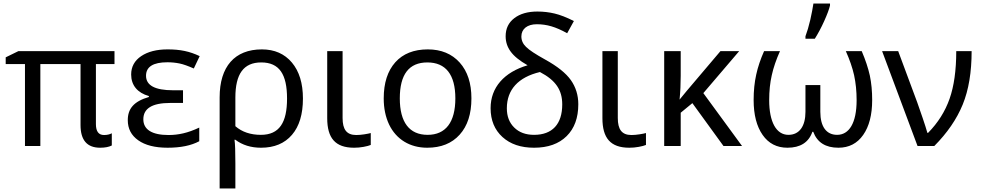

<svg xmlns="http://www.w3.org/2000/svg" viewBox="-20 -825 5552 1085"><path d="M567.9 -62C537.1 -62 522 -82.5 522 -124V-462.9H627V-536.1H84L12.2 -501V-462.9H121.1V0H208V-462.9H435.1V-118.2C435.1 -32.7 472.2 9.8 545.9 9.8C573.7 9.8 595.7 5.4 611.8 -2.9V-71.8C599.6 -65.4 585 -62 567.9 -62Z M958 -314.9C856 -314.9 805.2 -342.3 805.2 -397C805.2 -447.8 845.7 -473.1 926.3 -473.1C950.2 -473.1 973.1 -470.7 994.6 -466.3C1016.1 -461.9 1043 -452.1 1075.2 -438L1108.4 -507.8C1051.8 -534.7 999.5 -545.9 927.2 -545.9C865.2 -545.9 815.4 -533.2 777.8 -507.8C740.2 -482.4 721.2 -447.8 721.2 -403.8C721.2 -343.3 756.8 -300.3 821.3 -282.2V-276.9C735.8 -252 702.1 -210.4 702.1 -146C702.1 -97.7 721.7 -60.1 761.2 -32.2C800.3 -4.4 855.5 9.8 927.2 9.8C1001 9.8 1060.5 -2.4 1106 -26.9V-104C1041 -73.2 987.3 -62 932.1 -62C838.9 -62 790 -92.8 790 -150.9C790 -212.4 840.3 -243.2 941.4 -243.2H1014.2V-314.9Z M1691.9 -268.1C1691.9 -354.5 1670.9 -422.4 1629.4 -471.7C1587.9 -521 1531.2 -545.9 1460 -545.9C1306.2 -545.9 1221.2 -448.7 1221.2 -274.9V240.2H1310.1V98.1C1310.1 31.2 1308.6 -13.2 1305.2 -35.2H1310.1C1349.6 -5.4 1397.9 9.8 1455.1 9.8C1530.3 9.8 1588.4 -14.6 1629.9 -63C1671.4 -111.3 1691.9 -179.7 1691.9 -268.1ZM1456.1 -472.2C1559.1 -472.2 1602.1 -404.8 1602.1 -268.1C1602.1 -132.8 1559.1 -63 1454.1 -63C1396 -63 1347.7 -79.1 1310.1 -111.8V-273.9C1310.1 -406.7 1356.4 -472.2 1456.1 -472.2Z M1829.1 -536.1V-157.2C1829.1 -45.4 1874 9.8 1981 9.8C1998.5 9.8 2016.6 8.3 2034.7 4.9C2052.7 1.5 2066.4 -2 2075.2 -5.9V-73.2C2066.9 -70.8 2054.7 -68.4 2038.6 -65.9C2022.5 -63.5 2007.3 -62 1993.2 -62C1938.5 -62 1916 -93.8 1916 -158.2V-536.1Z M2644 -269C2644 -354.5 2622.1 -421.9 2577.6 -471.7C2533.2 -521 2473.1 -545.9 2397.5 -545.9C2318.8 -545.9 2257.3 -521.5 2213.9 -473.1C2170.4 -424.3 2148.4 -356.4 2148.4 -269C2148.4 -212.9 2158.7 -164.1 2178.7 -121.6C2219.2 -37.1 2296.9 9.8 2394 9.8C2472.2 9.8 2533.2 -14.6 2577.6 -64C2622.1 -113.3 2644 -181.6 2644 -269ZM2239.3 -269C2239.3 -404.3 2291 -472.2 2395 -472.2C2498.5 -472.2 2553.2 -403.8 2553.2 -269C2553.2 -134.3 2498.5 -63 2396.5 -63C2293 -63 2239.3 -134.3 2239.3 -269Z M2961.4 -456.1C2828.6 -417 2752.4 -330.6 2752.4 -213.9C2752.4 -145.5 2774.9 -91.3 2819.3 -50.8C2863.8 -10.3 2923.3 9.8 2998 9.8C3076.7 9.8 3138.2 -12.2 3182.1 -55.7C3226.1 -99.1 3248 -159.2 3248 -235.8C3248 -287.1 3233.9 -332.5 3206.1 -372.1C3178.2 -411.6 3129.4 -450.7 3060.1 -488.8C3006.3 -518.6 2970.7 -542 2953.1 -559.6C2935.1 -576.7 2926.3 -596.7 2926.3 -619.1C2926.3 -661.6 2960 -688 3013.2 -688C3069.8 -688 3119.1 -673.8 3185.1 -637.2L3223.1 -706.1C3181.6 -727.1 3145 -741.2 3114.3 -748.5C3083.5 -755.9 3050.8 -759.8 3017.1 -759.8C2961.9 -759.8 2918.5 -747.1 2886.2 -722.2C2853.5 -697.3 2837.4 -663.1 2837.4 -620.1C2837.4 -588.4 2846.7 -559.6 2865.7 -533.7C2884.3 -507.8 2916 -481.9 2961.4 -456.1ZM3157.2 -234.9C3157.2 -123.5 3101.1 -63 2998 -63C2950.7 -63 2913.6 -76.7 2885.7 -104.5C2857.9 -131.8 2844.2 -168 2844.2 -212.9C2844.2 -317.9 2908.2 -388.7 3031.2 -418C3121.6 -370.6 3157.2 -315.4 3157.2 -234.9Z M3384.3 -536.1V-157.2C3384.3 -45.4 3429.2 9.8 3536.1 9.8C3553.7 9.8 3571.8 8.3 3589.8 4.9C3607.9 1.5 3621.6 -2 3630.4 -5.9V-73.2C3622.1 -70.8 3609.9 -68.4 3593.8 -65.9C3577.6 -63.5 3562.5 -62 3548.3 -62C3493.7 -62 3471.2 -93.8 3471.2 -158.2V-536.1Z M3861.3 -312 3820.3 -262.2C3824.7 -306.6 3826.7 -351.6 3826.7 -397V-536.1H3733.4V0H3826.7V-188L3892.6 -242.2L4068.4 0H4173.3L3954.6 -298.8L4157.2 -536.1H4051.3Z M4531.7 -606H4584.5C4602.5 -634.8 4620.6 -668 4637.7 -706.1C4654.8 -744.1 4665.5 -773.4 4670.4 -793.9V-805.2H4576.7C4573.2 -781.2 4567.4 -751 4559.1 -713.4C4550.3 -675.8 4541 -644.5 4531.7 -620.1ZM4429.7 9.8C4502.4 9.8 4549.8 -20 4570.8 -80.1H4575.7C4598.1 -20 4645.5 9.8 4717.8 9.8C4777.3 9.8 4824.2 -14.2 4857.9 -62.5C4891.6 -110.4 4908.7 -176.3 4908.7 -259.8C4908.7 -310.1 4904.3 -356 4895.5 -397.9C4886.2 -439.9 4871.1 -485.8 4849.6 -536.1H4759.8C4781.2 -488.3 4796.9 -442.9 4806.6 -399.9C4815.9 -356.9 4820.8 -310.1 4820.8 -258.8C4820.8 -129.4 4778.3 -63 4710.4 -63C4649.9 -63 4615.7 -109.4 4615.7 -192.9V-344.2H4531.7V-192.9C4531.7 -112.3 4497.6 -63 4435.5 -63C4366.7 -63 4326.7 -135.7 4326.7 -258.8C4326.7 -310.5 4331.5 -357.4 4341.3 -399.9C4350.6 -442.4 4366.2 -487.8 4387.7 -536.1H4297.9C4277.8 -490.7 4262.7 -446.3 4253.4 -403.3C4243.7 -359.9 4238.8 -312 4238.8 -259.8C4238.8 -176.3 4255.9 -110.8 4289.6 -62.5C4323.2 -14.2 4370.1 9.8 4429.7 9.8Z M5165 0H5259.8C5333 -73.7 5386.7 -151.9 5420.4 -234.4C5454.1 -316.9 5470.7 -417.5 5470.7 -536.1H5383.8C5383.8 -427.7 5371.1 -337.9 5346.2 -267.1C5321.3 -195.8 5280.8 -131.3 5224.6 -74.2H5220.7C5210 -113.8 5180.2 -198.7 5163.1 -247.1L5055.7 -536.1H4964.8Z"/></svg>

Font: Noto Reveo Sans
Style: Regular
Weight: 400
Designer: Monotype Design team
Foundry: Monotype Imaging Inc.
Version: Version 1.04